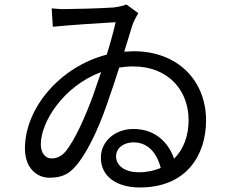

<svg xmlns="http://www.w3.org/2000/svg" viewBox="-20 -786 1040 847"><path d="M426 -468 391 -366C361 -284 312 -167 266 -114C245 -92 225 -87 206 -87C183 -87 160 -108 160 -149C160 -250 262 -407 426 -468ZM208 -749 213 -668C292 -676 434 -685 490 -688C482 -651 468 -600 451 -545C245 -492 90 -309 90 -131C90 -45 142 -2 198 -2C248 -2 282 -16 311 -50C359 -102 411 -209 450 -321C470 -377 489 -435 506 -488C526 -491 546 -493 567 -493C723 -493 812 -387 812 -256C812 -188 790 -127 748 -86C723 -157 666 -217 568 -217C489 -217 425 -164 425 -90C425 -8 494 41 597 41C803 41 889 -102 889 -255C889 -428 767 -560 569 -560L528 -558L564 -675C571 -695 582 -714 590 -728L538 -766C522 -760 503 -756 481 -753C421 -749 312 -746 273 -746C255 -745 229 -747 208 -749ZM689 -45C661 -33 628 -26 591 -26C535 -26 492 -53 492 -96C492 -133 526 -158 569 -158C629 -158 671 -116 689 -45Z"/></svg>

Font: Noto Sans HK
Style: Regular
Weight: 400
Designer: Ryoko NISHIZUKA 西塚涼子 (kana, bopomofo & ideographs); Paul D. Hunt (Latin, Greek & Cyrillic); Sandoll Communications 산돌커뮤니
Foundry: Adobe
Version: Version 2.004;hotconv 1.0.118;makeotfexe 2.5.65603